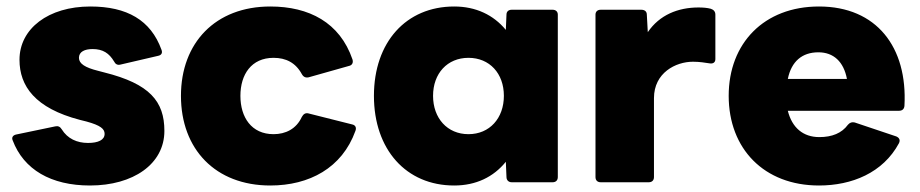

<svg xmlns="http://www.w3.org/2000/svg" viewBox="-20 -561 2832 591"><path d="M257 10C390 10 486 -56 486 -158C486 -249 441 -303 301 -338L282 -343C242 -353 223 -365 223 -383C223 -402 241 -410 265 -410C297 -410 316 -397 331 -372C335 -364 341 -360 350 -362L466 -389C477 -391 481 -398 477 -408C444 -499 371 -541 258 -541C129 -541 40 -473 40 -377C40 -296 88 -228 226 -192L246 -187C290 -175 302 -164 302 -149C302 -130 282 -121 251 -121C217 -121 188 -134 170 -163C165 -171 159 -174 150 -172L30 -147C20 -145 15 -138 19 -129C53 -39 137 10 257 10Z M812 10C932 10 1033 -44 1074 -158C1078 -168 1074 -176 1064 -178L929 -212C920 -214 914 -210 909 -201C892 -164 859 -148 822 -148C754 -148 720 -200 720 -266C720 -332 754 -383 822 -383C860 -383 890 -368 909 -333C914 -324 921 -321 930 -323L1054 -358C1064 -360 1068 -368 1065 -378C1026 -492 931 -541 812 -541C643 -541 537 -429 537 -266C537 -102 643 10 812 10Z M1378 10C1445 10 1499 -16 1537 -63L1539 -16C1539 -6 1546 0 1555 0H1681C1691 0 1697 -6 1697 -16V-516C1697 -525 1691 -531 1681 -531H1555C1546 -531 1539 -526 1539 -516L1537 -469C1499 -515 1445 -541 1378 -541C1230 -541 1131 -431 1131 -266C1131 -101 1230 10 1378 10ZM1422 -148C1357 -148 1313 -197 1313 -266C1313 -335 1357 -383 1422 -383C1487 -383 1531 -335 1531 -266C1531 -197 1487 -148 1422 -148Z M1977 0C1987 0 1993 -6 1993 -16V-259C1993 -337 2060 -371 2113 -371C2134 -371 2150 -368 2164 -366C2175 -364 2182 -369 2182 -379V-516C2182 -525 2177 -531 2168 -534C2157 -537 2144 -538 2130 -538C2067 -538 2010 -515 1974 -462L1971 -516C1971 -526 1964 -531 1954 -531H1829C1819 -531 1813 -525 1813 -516V-16C1813 -6 1819 0 1829 0Z M2501 10C2602 10 2698 -29 2747 -120C2752 -130 2748 -137 2739 -141L2611 -184C2603 -186 2596 -184 2590 -177C2571 -151 2541 -139 2502 -139C2452 -139 2418 -168 2405 -220H2747C2757 -220 2763 -225 2764 -235C2774 -416 2678 -541 2501 -541C2332 -541 2223 -428 2223 -266C2223 -103 2332 10 2501 10ZM2499 -400C2546 -400 2577 -371 2587 -318H2405C2416 -372 2449 -400 2499 -400Z"/></svg>

Font: LINE Seed Sans TH ExtraBold
Style: Regular
Weight: 800
Designer: Dalton Maag Ltd | Thai characters by Cadson Demak Co.,Ltd.
Foundry: Dalton Maag Ltd
Version: Version 1.003